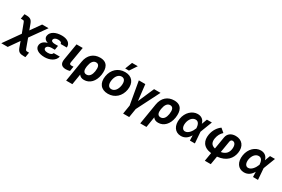

<svg xmlns="http://www.w3.org/2000/svg" viewBox="86 -2257 5780 3932"><g transform="rotate(30 2975.5 -291.0)"><path d="M-44.4 204.5H107.6L274.5 -33.7L321 96.6C353 182.9 389.9 204.5 492.9 204.5H525.6L544.7 88.1H512.1C472.7 88.1 467 84.9 451 41.2L373.6 -170.5L640.3 -545.5H488.6L321.4 -309.3L274.1 -437.5C242.2 -524.5 204.9 -547.6 102.6 -547.6H70L50.4 -431.1H83.1C123.9 -431.1 126.4 -429 144.2 -381.7L222.7 -173.3Z M634.6 -148.4C618.6 -51.5 719.5 9.9 862.6 9.9C987.9 9.9 1107.6 -47.6 1130.3 -157.3H987.2C975.1 -120.4 940.7 -100.9 873.6 -100.9C807.5 -100.9 776.3 -130 781.2 -163C789.1 -207.4 842 -228 895.2 -228H972.7L981.9 -285.9L989 -329.5H911.9C853 -329.5 822.1 -350.9 827.1 -383.5C832.7 -415.1 868.6 -442.5 929.3 -442.5C982.2 -442.5 1016.7 -425.8 1014.9 -389.9H1160.9C1172.6 -492.5 1083.8 -552.6 955.6 -552.6C813.2 -552.6 701.3 -496.4 685 -395.6C676.5 -345.9 704.5 -297.6 777.7 -276.3C690.3 -256.4 644.2 -207 634.6 -148.4Z M1301.5 -545.5 1236.2 -152.7C1218 -39.1 1270.2 6.4 1365.8 6.4C1399.1 6.4 1431.8 0.7 1458.5 -7.8L1476.2 -119C1464.5 -117.9 1451.3 -116.1 1432.9 -116.1C1395.2 -116.1 1377.8 -127.1 1384.6 -170.8L1448.5 -545.5Z M1568.9 -288.4 1488.3 203.1H1635.3L1675.8 -47.6C1699.9 -11 1737.9 9.9 1796.5 9.9C1931.1 9.9 2029.1 -96.6 2056.5 -257.1L2057.9 -267C2079.9 -423.3 2038.4 -552.6 1859.7 -552.6C1708.5 -552.6 1596.9 -459.9 1568.9 -288.4ZM1708.1 -246.8 1712.7 -274.5C1726.2 -357.2 1763.8 -427.6 1834.9 -427.6C1911.2 -427.6 1922.9 -354 1910.5 -267L1909.1 -257.1C1897.4 -185.4 1863.6 -110.4 1785.2 -110.4C1708.5 -110.4 1699.6 -182.5 1708.1 -246.8Z M2361.2 10.7C2525.2 10.7 2645.6 -101.6 2673.7 -268.5C2701 -438.2 2616.5 -552.6 2450.3 -552.6C2285.2 -552.6 2164.8 -440.7 2137.8 -273.1C2109.7 -103.7 2194.2 10.7 2361.2 10.7ZM2290.1 -269.2C2305.8 -365.4 2358.3 -437.1 2435 -437.1C2509.6 -437.1 2535.9 -367.9 2521 -273.8C2505 -177.6 2452.4 -106.5 2376.1 -106.5C2301.1 -106.5 2274.9 -175.4 2290.1 -269.2ZM2411.2 -616.8H2500L2611.9 -785.5H2476.6Z M2775.2 -545.5 2870.4 -4.6 2836.6 204.5H2980.1L3013.8 -4.6L3288 -545.5H3135.7L2971.6 -168.3L2928.3 -545.5Z M3321 -288.4 3240.4 203.1H3387.4L3427.9 -47.6C3452.1 -11 3490.1 9.9 3548.7 9.9C3683.2 9.9 3781.2 -96.6 3808.6 -257.1L3810 -267C3832 -423.3 3790.5 -552.6 3611.9 -552.6C3460.6 -552.6 3349.1 -459.9 3321 -288.4ZM3460.2 -246.8 3464.8 -274.5C3478.3 -357.2 3516 -427.6 3587 -427.6C3663.4 -427.6 3675.1 -354 3662.6 -267L3661.2 -257.1C3649.5 -185.4 3615.8 -110.4 3537.3 -110.4C3460.6 -110.4 3451.7 -182.5 3460.2 -246.8Z M4086.3 11.4C4181.1 12.1 4248.6 -42.6 4290.8 -119.7L4293 -120L4297.2 0H4415.1L4394.9 -266L4397 -271.3L4502.1 -545.5H4384.9L4338.1 -421.2H4336.3C4319.2 -498.9 4260.3 -552.6 4168.3 -552.6C4038 -552.6 3919 -442.5 3892.8 -280.9C3864.3 -110.1 3945.3 10.7 4086.3 11.4ZM4036.6 -265.6C4052.9 -361.9 4111.5 -432.2 4186.8 -432.2C4263.1 -432.2 4283 -352.3 4286.9 -285.9L4283 -275.9C4258.2 -207.4 4194.6 -111.5 4114.7 -111.5C4052.9 -111.5 4022.4 -176.1 4036.6 -265.6Z M4870.4 -404.5 4822.4 -116.5C4721.9 -138.5 4703.1 -208.5 4717 -295.1C4730.5 -372.5 4763.8 -431.5 4814.3 -476.6L4725.1 -552.6C4654.1 -504.3 4589.1 -412.6 4570 -295.1C4546.2 -151.6 4596.6 -20.2 4801.8 5.3L4768.8 204.5H4909.1L4942.1 7.1C5160.9 -13.1 5256.4 -139.6 5278.8 -277.7C5306.1 -442.8 5217.7 -552.6 5066.1 -552.6C4960.6 -552.6 4886 -499.3 4870.4 -404.5ZM4962.4 -113.6 5007.1 -382.8C5011.7 -414.1 5031.2 -434.7 5057.5 -434.7C5120 -434.7 5147.7 -368.6 5133.5 -277.7C5119.3 -193.2 5069.6 -130.7 4962.4 -113.6Z M5578.8 11.4C5673.7 12.1 5741.1 -42.6 5783.4 -119.7L5785.5 -120L5789.8 0H5907.7L5887.4 -266L5889.6 -271.3L5994.7 -545.5H5877.5L5830.6 -421.2H5828.8C5811.8 -498.9 5752.8 -552.6 5660.9 -552.6C5530.5 -552.6 5411.6 -442.5 5385.3 -280.9C5356.9 -110.1 5437.9 10.7 5578.8 11.4ZM5529.1 -265.6C5545.5 -361.9 5604 -432.2 5679.3 -432.2C5755.7 -432.2 5775.6 -352.3 5779.5 -285.9L5775.6 -275.9C5750.7 -207.4 5687.1 -111.5 5607.2 -111.5C5545.5 -111.5 5514.9 -176.1 5529.1 -265.6Z"/></g></svg>

Font: Magic Ui Pro
Style: Bold Italic
Weight: 700
Italic angle: -9.39999°
Designer: Stefan Endress, Andreas Faust
Version: Version 1.000;FEAKit 1.0